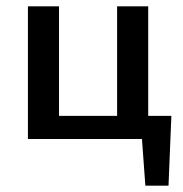

<svg xmlns="http://www.w3.org/2000/svg" viewBox="-20 -438 577 605"><path d="M349 0V-418H447V0ZM115 0V-73H400V0ZM68 0V-418H166V0ZM394 0V-73H520L478 0ZM438 147 422 -73H520L511 147Z"/></svg>

Font: Ysabeau SemiBold
Style: Regular
Weight: 600
Designer: Christian Thalmann (Catharsis Fonts)
Version: Version 2.000;gftools[0.9.27.dev2+g8671c4b]